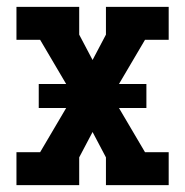

<svg xmlns="http://www.w3.org/2000/svg" viewBox="-20 -540 540 560"><path d="M28 0V-96H97L173 -225H93V-295H173L97 -424H28V-520H211V-439L250 -365L289 -439V-520H472V-424H403L327 -295H407V-225H327L403 -96H472V0H289V-81L250 -155L211 -81V0Z"/></svg>

Font: Iosevka Gothic
Style: Bold
Weight: 700
Monospace: yes
Designer: Belleve Invis
Foundry: Belleve Invis
Version: Version 15.5.1; ttfautohint (v1.8.4)